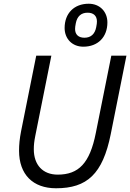

<svg xmlns="http://www.w3.org/2000/svg" viewBox="-20 -996 697 1028"><path d="M426 -746C504 -746 555 -797 555 -876C555 -933 515 -976 455 -976C377 -976 326 -925 326 -846C326 -789 366 -746 426 -746ZM432 -794C400 -794 382 -811 382 -841C382 -848 383 -858 386 -872C393 -908 414 -928 449 -928C481 -928 499 -911 499 -881C499 -874 498 -864 495 -850C488 -814 467 -794 432 -794ZM174 -698 93 -294C85 -254 82 -220 82 -189C82 -62 156 12 280 12C446 12 530 -64 573 -278L657 -698H576L493 -284C461 -122 401 -61 289 -61C210 -61 161 -112 161 -197C161 -219 163 -239 169 -269L255 -698Z"/></svg>

Font: Braiins Sans
Style: Italic
Weight: 400
Italic angle: -11.31°
Designer: Mike Abbink, Paul van der Laan, Pieter van Rosmalen, Jiri Chlebus, Lubos Buracinsky
Foundry: Bold Monday, Sudetype
Version: Version 1.000;hotconv 1.0.109;makeotfexe 2.5.65596